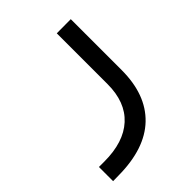

<svg xmlns="http://www.w3.org/2000/svg" viewBox="-155 -365 678 678"><g transform="rotate(-45 184.5 -26.0)"><path d="M41 158.2Q138.2 158.2 190.4 110.4Q242.7 62.5 242.7 -27.3V-280.8L313 -281.2V-27.3Q313 95.2 244.1 161.4Q175.3 227.5 42 228.5L14.2 229V158.2Z"/></g></svg>

Font: Shabnam Light FD-WOL
Style: Light-FD-WOL
Weight: 300
Foundry: DejaVu fonts team - Redesigned by Saber Rastikerdar - Based on Vazir font
Version: Version 5.0.0